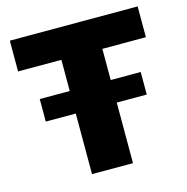

<svg xmlns="http://www.w3.org/2000/svg" viewBox="-108 -843 921 946"><g transform="rotate(-15 352.5 -370.0)"><path d="M93 -424H246V-583H25V-740H677V-583H455V-424H608V-309H455V0H246V-309H93Z"/></g></svg>

Font: Encode Sans Wide
Style: ExtraBold
Weight: 800
Designer: Pablo Impallari, Andres Torresi
Foundry: Pablo Impallari, Andres Torresi
Version: Version 1.000; ttfautohint (v1.00) -l 8 -r 50 -G 200 -x 14 -